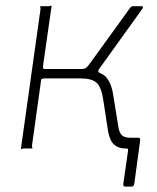

<svg xmlns="http://www.w3.org/2000/svg" viewBox="-20 -553 586 715"><path d="M448 142Q438 142 439 133L457 7Q458 0 451 0L457 -40H495Q503 -40 502 -30L480 132Q479 137 476.5 139.5Q474 142 469 142ZM58 0 131 -520Q131 -525 129.5 -527.5Q128 -530 132 -530H162Q167 -530 169 -532Q171 -534 172 -530L140 -306Q140 -302 141.5 -299Q143 -296 139 -296H300V-289Q353 -289 374 -267Q395 -245 402 -197L421 -79Q425 -57 435 -48.5Q445 -40 466 -40Q473 -40 472 -33L468 -6Q468 -3 466 -1.5Q464 0 461 0H446Q421 0 404.5 -15Q388 -30 382 -67L365 -178Q358 -228 340 -244.5Q322 -261 281 -261H144Q140 -261 137.5 -259Q135 -257 134 -261L99 -10Q99 -6 100.5 -3Q102 0 98 0H68Q64 0 61.5 2Q59 4 58 0ZM283 -281V-296Q294 -296 300.5 -300.5Q307 -305 315 -317L464 -523Q467 -527 469.5 -528.5Q472 -530 476 -530H507Q512 -530 512.5 -527Q513 -524 510 -520L349 -296Q341 -285 354 -280Z"/></svg>

Font: Libre Franklin Thin
Style: Italic
Weight: 100
Italic angle: -8°
Designer: Pablo Impallari, Rodrigo Fuenzalida, Nhung Nguyen
Foundry: Impallari Type
Version: Version 3.000